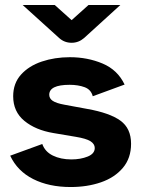

<svg xmlns="http://www.w3.org/2000/svg" viewBox="-20 -740 574 772"><path d="M264 12Q177 12 113.5 -20Q50 -52 21 -114L150 -161Q161 -130 192.5 -114.5Q224 -99 267 -99Q304 -99 332.5 -110.5Q361 -122 361 -145Q361 -161 344 -172Q327 -183 284 -190L195 -205Q123 -217 78 -254Q33 -291 33 -353Q33 -405 64.5 -440Q96 -475 148 -492.5Q200 -510 261 -510Q332 -510 392.5 -484.5Q453 -459 481 -400L353 -353Q346 -380 320 -389.5Q294 -399 260 -399Q178 -399 178 -359Q178 -344 192 -334.5Q206 -325 239 -319L331 -302Q421 -286 464 -255Q507 -224 507 -162Q507 -104 474 -65Q441 -26 386 -7Q331 12 264 12ZM268 -568Q239 -568 218 -587L71 -720H200L268 -659L336 -720H464L318 -587Q296 -568 268 -568Z"/></svg>

Font: Atkinson Hyperlegible
Style: Bold
Weight: 700
Designer: Elliott Scott, Megan Eiswerth, Linus Boman, Theodore Petrosky
Foundry: Braille Institute
Version: Version 1.006; ttfautohint (v1.8.3)